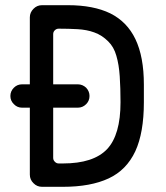

<svg xmlns="http://www.w3.org/2000/svg" viewBox="-20 -720 640 740"><path d="M222.5 -90Q340 -90 392.5 -145Q444.5 -200 444.5 -326Q444.5 -380 441.5 -425.5Q440 -448 436.8 -468Q433.5 -488 428.5 -505Q419 -539 397 -560.5Q373 -584.5 343.5 -595Q328.5 -600.5 312.5 -603.5Q296.5 -606.5 279.5 -607.5Q262.5 -608.5 244 -609Q225.5 -609.5 206.5 -609.5Q197.5 -609.5 191.5 -603.5Q185 -597.5 185 -588.5V-111.5Q185 -102.5 191.5 -96.5Q197.5 -90 206.5 -90ZM222.5 0H142Q122.5 0 109 -14Q95 -27.5 95 -47V-653Q95 -672 109 -686Q122.5 -700 142 -700H242Q340 -700 405 -668.5Q470 -636 502 -569Q534.5 -501 534.5 -394V-326Q534.5 -208.5 501.5 -137Q467.5 -64.5 399 -32.5Q329.5 0 222.5 0ZM280 -305H65Q46.5 -305 33.5 -318.5Q20 -331.5 20 -350Q20 -368.5 33.5 -382Q46.5 -395 65 -395H280Q298 -395 312 -382Q325 -368 325 -350Q325 -331.5 312 -318.5Q298.5 -305 280 -305Z"/></svg>

Font: Maple Mono SC NF
Style: Regular
Weight: 400
Designer: subframe7536
Version: Version 4.2; ttfautohint (v1.8.4.7-5d5b-dirty);Nerd Fonts 6.